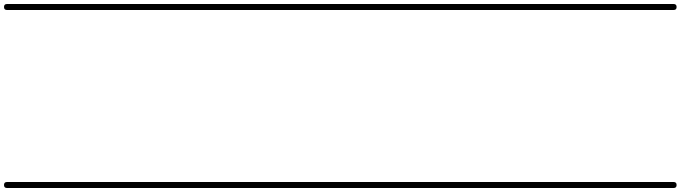

<svg xmlns="http://www.w3.org/2000/svg" viewBox="-35 -575 3403 960"><path d="M0 -555Q75 -555 149.5 -555Q224 -555 299 -555Q314 -555 314 -540Q314 -525 299 -525Q224 -525 149.5 -525Q75 -525 0 -525Q-15 -525 -15 -540Q-15 -555 0 -555ZM0 335Q75 335 149.5 335Q224 335 299 335Q314 335 314 350Q314 365 299 365Q224 365 149.5 365Q75 365 0 365Q-15 365 -15 350Q-15 335 0 335Z M299 -555Q428 -555 556.5 -555Q685 -555 814 -555Q829 -555 829 -540Q829 -525 814 -525Q685 -525 556.5 -525Q428 -525 299 -525Q284 -525 284 -540Q284 -555 299 -555ZM299 335Q428 335 556.5 335Q685 335 814 335Q829 335 829 350Q829 365 814 365Q685 365 556.5 365Q428 365 299 365Q284 365 284 350Q284 335 299 335Z M814 -555Q918 -555 1022 -555Q1126 -555 1230 -555Q1245 -555 1245 -540Q1245 -525 1230 -525Q1126 -525 1022 -525Q918 -525 814 -525Q799 -525 799 -540Q799 -555 814 -555ZM814 335Q918 335 1022 335Q1126 335 1230 335Q1245 335 1245 350Q1245 365 1230 365Q1126 365 1022 365Q918 365 814 365Q799 365 799 350Q799 335 814 335Z M1230 -555Q1350 -555 1470.5 -555Q1591 -555 1711 -555Q1726 -555 1726 -540Q1726 -525 1711 -525Q1591 -525 1470.5 -525Q1350 -525 1230 -525Q1215 -525 1215 -540Q1215 -555 1230 -555ZM1230 335Q1350 335 1470.5 335Q1591 335 1711 335Q1726 335 1726 350Q1726 365 1711 365Q1591 365 1470.5 365Q1350 365 1230 365Q1215 365 1215 350Q1215 335 1230 335Z M1711 -555Q1809 -555 1907 -555Q2005 -555 2103 -555Q2118 -555 2118 -540Q2118 -525 2103 -525Q2005 -525 1907 -525Q1809 -525 1711 -525Q1696 -525 1696 -540Q1696 -555 1711 -555ZM1711 335Q1809 335 1907 335Q2005 335 2103 335Q2118 335 2118 350Q2118 365 2103 365Q2005 365 1907 365Q1809 365 1711 365Q1696 365 1696 350Q1696 335 1711 335Z M2103 -555Q2219 -555 2334.5 -555Q2450 -555 2566 -555Q2581 -555 2581 -540Q2581 -525 2566 -525Q2450 -525 2334.5 -525Q2219 -525 2103 -525Q2088 -525 2088 -540Q2088 -555 2103 -555ZM2103 335Q2219 335 2334.5 335Q2450 335 2566 335Q2581 335 2581 350Q2581 365 2566 365Q2450 365 2334.5 365Q2219 365 2103 365Q2088 365 2088 350Q2088 335 2103 335Z M2566 -555Q2697 -555 2828.5 -555Q2960 -555 3092 -555Q3107 -555 3107 -540Q3107 -525 3092 -525Q2960 -525 2828.5 -525Q2697 -525 2566 -525Q2551 -525 2551 -540Q2551 -555 2566 -555ZM2566 335Q2697 335 2828.5 335Q2960 335 3092 335Q3107 335 3107 350Q3107 365 3092 365Q2960 365 2828.5 365Q2697 365 2566 365Q2551 365 2551 350Q2551 335 2566 335Z M3092 -555Q3152 -555 3212.5 -555Q3273 -555 3333 -555Q3348 -555 3348 -540Q3348 -525 3333 -525Q3273 -525 3212.5 -525Q3152 -525 3092 -525Q3077 -525 3077 -540Q3077 -555 3092 -555ZM3092 335Q3152 335 3212.5 335Q3273 335 3333 335Q3348 335 3348 350Q3348 365 3333 365Q3273 365 3212.5 365Q3152 365 3092 365Q3077 365 3077 350Q3077 335 3092 335Z"/></svg>

Font: FRB American Cursive Just Guidelines
Style: Italic
Weight: 400
Italic angle: -25°
Version: Version 2.0;Modular Font Editor K font №1